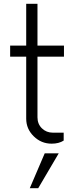

<svg xmlns="http://www.w3.org/2000/svg" viewBox="-20 -737 398 998"><path d="M312.5 -442.4H174.8V-127.4Q174.8 -92.3 198 -69.8Q221.2 -47.4 254.9 -47.4H311V-6.3Q286.1 9.8 248.5 9.8Q194.3 9.8 155.3 -28.6Q116.2 -66.9 116.2 -120.1V-442.4H32.7V-500H116.2V-717.3H174.8V-500H312.5ZM134.8 241.2 212.4 60.1H285.2L178.7 241.2Z"/></svg>

Font: Now Alt Light
Style: Regular
Weight: 300
Designer: Alfredo Marco Pradil
Foundry: Alfredo Marco Pradil
Version: Version 1.002;PS 001.002;hotconv 1.0.88;makeotf.lib2.5.64775